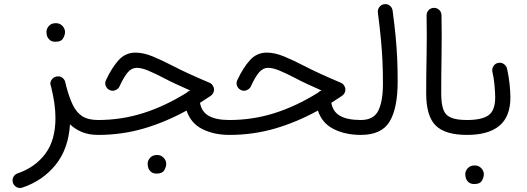

<svg xmlns="http://www.w3.org/2000/svg" viewBox="-20 -648 2587 943"><path d="M229 -228Q224.1 -242.2 232.9 -255.4Q241.7 -268.6 256.3 -272Q259.8 -272.9 263.2 -272.9Q263.7 -272.9 264.2 -272.9Q264.2 -272.9 264.2 -272.9Q277.8 -273.4 287.6 -265.1Q297.4 -256.8 300.3 -245.6Q303.2 -234.4 305.7 -223.1Q319.8 -169.9 337.4 -133.1Q355 -96.2 383.8 -77.4Q412.6 -58.6 461.9 -58.6H462.4Q478 -58.6 488.3 -48.1Q498.5 -37.6 498.5 -22Q498.5 -6.8 488.3 3.9Q478 14.6 462.4 14.6H461.9Q416.5 14.6 382.8 0.7Q349.1 -13.2 323.7 -37.6Q316.4 83 253.2 161.4Q189.9 239.7 89.8 273.4Q73.7 278.3 60.5 270.5Q47.4 262.7 43.5 249.5Q38.6 232.4 46.4 220Q54.2 207.5 66.4 203.6Q152.3 174.3 202.4 107.4Q252.4 40.5 252.4 -68.4Q252.4 -103.5 246.8 -142.1Q241.2 -180.7 231 -222.2Q230 -225.1 229 -228ZM208 -490.7Q208 -507.3 220.5 -520.8Q232.9 -534.2 253.4 -534.2Q267.6 -534.2 277.1 -528.3Q286.6 -522.5 292 -514.2Q299.3 -502.9 299.3 -490.2Q299.3 -476.1 289.8 -459.5Q280.3 -442.9 252.9 -442.9Q234.9 -442.9 225.1 -451.2Q215.3 -459.5 211.4 -470.2Q208 -482.4 208 -490.7Z M645.5 -389.6Q684.6 -389.6 730.7 -370.6Q776.9 -351.6 832 -322.8Q866.7 -304.7 910.6 -284.7Q954.6 -264.6 1008.8 -241.7Q1018.6 -237.8 1024.9 -228Q1031.2 -218.3 1031.2 -208Q1031.2 -188.5 1014.2 -176.8Q987.8 -159.2 962.4 -143.1Q969.7 -99.1 1005.4 -78.9Q1041 -58.6 1106.9 -58.6H1107.4Q1123 -58.6 1133.3 -48.1Q1143.6 -37.6 1143.6 -22Q1143.6 -6.8 1133.3 3.9Q1123 14.6 1107.4 14.6H1106.9Q1030.8 14.6 973.6 -14.2Q916.5 -43 896.5 -105Q791.5 -47.4 684.6 -16.4Q577.6 14.6 462.4 14.6Q447.3 14.6 436.3 3.7Q425.3 -7.3 425.3 -22Q425.3 -36.6 436 -47.6Q446.8 -58.6 462.4 -58.6Q575.2 -58.6 681.9 -92Q788.6 -125.5 896.5 -192.4Q903.3 -200.2 913.1 -203.1L914.1 -203.6Q877 -220.2 845 -234.9Q813 -249.5 785.6 -264.2Q739.7 -288.1 707.3 -301.5Q674.8 -314.9 651.9 -314.9Q627.4 -314.9 608.4 -293.7Q589.4 -272.5 566.9 -223.6Q562 -211.4 545.9 -204.8Q529.8 -198.2 514.2 -208Q503.4 -214.8 498.8 -227.8Q494.1 -240.7 500.5 -254.4Q529.8 -316.9 563.2 -353.3Q596.7 -389.6 645.5 -389.6ZM705.1 156.7Q705.1 140.1 717.5 126.7Q730 113.3 750.5 113.3Q764.6 113.3 774.2 119.1Q783.7 125 789.1 133.3Q796.4 144.5 796.4 157.2Q796.4 171.4 786.9 188Q777.3 204.6 750 204.6Q731.9 204.6 722.2 196.3Q712.4 188 708.5 177.2Q705.1 165 705.1 156.7Z M1290.5 -389.6Q1329.6 -389.6 1375.7 -370.6Q1421.9 -351.6 1477.1 -322.8Q1511.7 -304.7 1555.7 -284.7Q1599.6 -264.6 1653.8 -241.7Q1663.6 -237.8 1669.9 -228Q1676.3 -218.3 1676.3 -208Q1676.3 -188.5 1659.2 -176.8Q1632.8 -159.2 1607.4 -143.1Q1614.7 -99.1 1650.4 -78.9Q1686 -58.6 1752 -58.6H1752.4Q1768.1 -58.6 1778.3 -48.1Q1788.6 -37.6 1788.6 -22Q1788.6 -6.8 1778.3 3.9Q1768.1 14.6 1752.4 14.6H1752Q1675.8 14.6 1618.7 -14.2Q1561.5 -43 1541.5 -105Q1436.5 -47.4 1329.6 -16.4Q1222.7 14.6 1107.4 14.6Q1092.3 14.6 1081.3 3.7Q1070.3 -7.3 1070.3 -22Q1070.3 -36.6 1081.1 -47.6Q1091.8 -58.6 1107.4 -58.6Q1220.2 -58.6 1326.9 -92Q1433.6 -125.5 1541.5 -192.4Q1548.3 -200.2 1558.1 -203.1L1559.1 -203.6Q1522 -220.2 1490 -234.9Q1458 -249.5 1430.7 -264.2Q1384.8 -288.1 1352.3 -301.5Q1319.8 -314.9 1296.9 -314.9Q1272.5 -314.9 1253.4 -293.7Q1234.4 -272.5 1211.9 -223.6Q1207 -211.4 1190.9 -204.8Q1174.8 -198.2 1159.2 -208Q1148.4 -214.8 1143.8 -227.8Q1139.2 -240.7 1145.5 -254.4Q1174.8 -316.9 1208.3 -353.3Q1241.7 -389.6 1290.5 -389.6Z M1715.8 -22Q1715.8 -37.6 1726.6 -48.1Q1737.3 -58.6 1752.4 -58.6Q1815.4 -58.6 1838.1 -104.7Q1860.8 -150.9 1860.8 -236.3Q1860.8 -294.9 1858.6 -345.2Q1856.4 -395.5 1851.1 -452.4Q1845.7 -509.3 1835.9 -586.4Q1834 -601.6 1843.3 -613.5Q1852.5 -625.5 1867.2 -627.4Q1882.3 -629.9 1894.3 -620.4Q1906.2 -610.8 1908.2 -596.2Q1917.5 -526.9 1922.9 -471.4Q1928.2 -416 1930.7 -363.3Q1933.1 -310.5 1933.1 -247.6Q1933.1 -117.2 1893.8 -51.3Q1854.5 14.6 1752.4 14.6Q1737.3 14.6 1726.6 3.9Q1715.8 -6.8 1715.8 -22Z M2073.2 -189.9Q2073.2 -280.3 2075.2 -375.7Q2077.1 -471.2 2075.2 -571.3Q2074.7 -586.9 2085 -597.9Q2095.2 -608.9 2110.4 -609.4Q2125.5 -609.9 2136.7 -599.6Q2147.9 -589.4 2148.4 -573.7Q2150.4 -474.6 2148.7 -378.7Q2147 -282.7 2147 -190.9Q2147 -140.6 2156.7 -111.8Q2166.5 -83 2193.8 -70.8Q2221.2 -58.6 2273.4 -58.6H2273.9Q2289.6 -58.6 2299.8 -48.1Q2310.1 -37.6 2310.1 -22Q2310.1 -6.8 2299.8 3.9Q2289.6 14.6 2273.9 14.6H2273.4Q2166.5 14.6 2119.9 -31.5Q2073.2 -77.6 2073.2 -189.9Z M2237.3 -22Q2237.3 -37.6 2248 -48.1Q2258.8 -58.6 2273.9 -58.6Q2346.7 -58.6 2379.4 -82Q2412.1 -105.5 2412.1 -169.9Q2412.1 -191.4 2408.9 -228Q2405.8 -264.6 2397.9 -297.4Q2396 -312.5 2404.8 -325Q2413.6 -337.4 2428.7 -339.4Q2443.4 -341.8 2455.6 -332.8Q2467.8 -323.7 2470.7 -309.1Q2479 -272.5 2482.9 -233.9Q2486.8 -195.3 2486.8 -169.4Q2486.8 -75.7 2432.9 -30.5Q2378.9 14.6 2273.9 14.6Q2258.8 14.6 2248 3.9Q2237.3 -6.8 2237.3 -22ZM2265.1 208Q2265.1 191.4 2277.6 178Q2290 164.6 2310.5 164.6Q2324.7 164.6 2334.2 170.4Q2343.8 176.3 2349.1 184.6Q2356.4 195.8 2356.4 208.5Q2356.4 222.7 2346.9 239.3Q2337.4 255.9 2310.1 255.9Q2292 255.9 2282.2 247.6Q2272.5 239.3 2268.6 228.5Q2265.1 216.3 2265.1 208Z"/></svg>

Font: Mikhak Regular
Style: Regular
Weight: 400
Designer: Amin Abedi
Version: Version 3.3